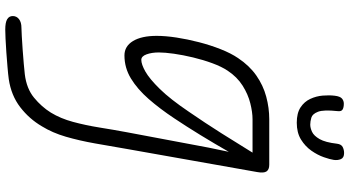

<svg xmlns="http://www.w3.org/2000/svg" viewBox="-312 -533 1296 712"><g transform="rotate(90 336.0 -177.0)"><path d="M39.5 423.5Q39.5 409.5 51 400.5Q62.5 391.5 83 391.5Q91.5 391.5 114 390.2Q136.5 389 164.2 387Q192 385 217 382.8Q242 380.5 255.5 379Q308.5 372.5 342.2 344.8Q376 317 397.5 282.5Q419.5 246.5 432 200.2Q444.5 154 452.8 102.5Q461 51 470.5 0L527.5 -303L543 -377.5Q514 -326.5 480.8 -272.2Q447.5 -218 419 -175.5Q383.5 -122 347 -80.2Q310.5 -38.5 271 -14.5Q231.5 9.5 185.5 9.5Q151.5 9.5 132.2 -22.2Q113 -54 113 -110Q113 -142.5 119.2 -183.5Q125.5 -224.5 136.5 -267Q147.5 -309.5 162.5 -347.5Q177.5 -385.5 195.5 -412Q223.5 -454 260 -479.5Q296.5 -505 338.2 -516.2Q380 -527.5 422.5 -527.5H591Q609 -527.5 615.8 -517.2Q622.5 -507 618 -482.5L533 -3Q522 60.5 511.8 118.8Q501.5 177 487 226.8Q472.5 276.5 448.5 315.5Q421 362.5 377.5 396Q334 429.5 273.5 438.5Q255 441 228.2 443.2Q201.5 445.5 173.5 447.5Q145.5 449.5 122.8 450.5Q100 451.5 89.5 451.5Q63.5 451.5 51.5 444.5Q39.5 437.5 39.5 423.5ZM174.5 -118Q174.5 -92 181.5 -72.5Q188.5 -53 202 -53Q218.5 -53 245.5 -68.2Q272.5 -83.5 310 -121.8Q347.5 -160 394.5 -229.5Q435.5 -289 474.2 -350.2Q513 -411.5 546 -465.5H422.5Q396 -465.5 363 -457.2Q330 -449 297.8 -428.8Q265.5 -408.5 242 -373Q227 -350.5 214.5 -316.5Q202 -282.5 193 -245Q184 -207.5 179.2 -173.8Q174.5 -140 174.5 -118ZM435 -629.5Q399.5 -629.5 378.2 -643.5Q357 -657.5 346.8 -679.5Q336.5 -701.5 334.5 -725.8Q332.5 -750 335 -770.5Q337.5 -790.5 345.5 -797.2Q353.5 -804 364.5 -804Q379 -804 386.5 -799.2Q394 -794.5 392 -780Q386.5 -729 394.5 -708.2Q402.5 -687.5 416.5 -683.5Q430.5 -679.5 442 -679.5Q454.5 -679.5 469 -686.2Q483.5 -693 495.8 -714.2Q508 -735.5 513 -779Q515 -794.5 525.2 -799.8Q535.5 -805 547.5 -805Q565 -805 570 -793.2Q575 -781.5 573 -767Q571 -753 563 -730Q555 -707 539 -684Q523 -661 497.5 -645.2Q472 -629.5 435 -629.5Z"/></g></svg>

Font: Edu QLD Hand
Style: Regular
Weight: 400
Designer: Tina and Corey Anderson, Eben Sorkin
Foundry: Sorkin Type Co.
Version: Version 2.000